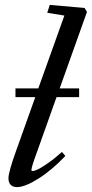

<svg xmlns="http://www.w3.org/2000/svg" viewBox="-20 -745 372 776"><path d="M48.8 11.2Q32.2 11.2 23.2 2Q14.2 -7.3 14.2 -24.4Q14.2 -50.3 45.9 -137.7L122.6 -352.5H42.5V-387.7H134.8L240.2 -682.1L170.9 -693.4L181.2 -725.1L321.8 -712.9L331.5 -696.8L221.2 -387.7H299.8V-352.5H208.5L131.3 -135.7Q106.9 -69.8 106.9 -57.6Q106.9 -53.7 111.8 -53.7Q117.7 -53.7 130.6 -59.3Q143.6 -64.9 171.1 -83.7Q198.7 -102.5 230.5 -130.9L244.1 -114.7Q189.5 -57.1 135 -22.9Q80.6 11.2 48.8 11.2Z"/></svg>

Font: Elstob 10pt Medium
Style: Italic
Weight: 500
Italic angle: -20°
Designer: Peter S. Baker
Version: Version 1.015